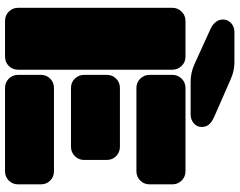

<svg xmlns="http://www.w3.org/2000/svg" viewBox="-112 -818 930 745"><g transform="rotate(90 352.5 -445.0)"><path d="M422.9 -720.2H295.9Q261.7 -720.2 229 -734.9L92.8 -796.9Q55.2 -814.5 55.2 -846.2Q55.2 -864.3 69.1 -877.2Q83 -890.1 104 -890.1H221.2Q253.9 -890.1 286.1 -876L432.1 -812Q453.1 -802.7 462.6 -791.3Q472.2 -779.8 472.2 -763.2Q472.2 -745.1 458.3 -732.7Q444.3 -720.2 422.9 -720.2ZM199.2 0H61Q39.6 0 24.7 -14.6Q9.8 -29.3 9.8 -50.8V-648.9Q9.8 -670.4 24.7 -685.3Q39.6 -700.2 61 -700.2H199.2Q220.7 -700.2 235.4 -685.3Q250 -670.4 250 -648.9V-50.8Q250 -29.3 235.4 -14.6Q220.7 0 199.2 0ZM644 -509.8H320.8Q299.3 -509.8 284.7 -524.7Q270 -539.6 270 -561V-648.9Q270 -670.4 284.7 -685.3Q299.3 -700.2 320.8 -700.2H644Q665.5 -700.2 680.2 -685.3Q694.8 -670.4 694.8 -648.9V-561Q694.8 -539.6 680.2 -524.7Q665.5 -509.8 644 -509.8ZM548.8 -255.9H320.8Q299.3 -255.9 284.7 -270.8Q270 -285.6 270 -307.1V-395Q270 -416.5 284.7 -431.2Q299.3 -445.8 320.8 -445.8H548.8Q570.3 -445.8 585.2 -431.2Q600.1 -416.5 600.1 -395V-307.1Q600.1 -285.6 585.2 -270.8Q570.3 -255.9 548.8 -255.9ZM644 0H320.8Q299.3 0 284.7 -14.6Q270 -29.3 270 -50.8V-139.2Q270 -160.6 284.7 -175.3Q299.3 -189.9 320.8 -189.9H644Q665.5 -189.9 680.2 -175.3Q694.8 -160.6 694.8 -139.2V-50.8Q694.8 -29.3 680.2 -14.6Q665.5 0 644 0Z"/></g></svg>

Font: Nastup Soft
Style: Regular
Weight: 400
Designer: Maksym Kobuzan
Foundry: Zakznak
Version: Version 1.020;hotconv 1.0.109;makeotfexe 2.5.65596